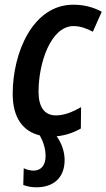

<svg xmlns="http://www.w3.org/2000/svg" viewBox="-20 -571 453 817"><path d="M135 226C208 226 255 185 255 110C255 71 240 35 221 9C261 5 296 -8 324 -24L325 -115C288 -94 253 -80 218 -80C170 -80 144 -114 144 -181C144 -303 196 -460 293 -460C323 -460 351 -449 375 -436L413 -521C378 -540 338 -551 292 -551C120 -551 34 -348 34 -171C34 -70 78 -12 149 5C165 33 174 63 174 93C174 133 154 155 123 155C108 155 94 151 81 145L79 216C94 222 112 226 135 226Z"/></svg>

Font: Noto Sans Display SemiCondensed Medium
Style: Italic
Weight: 500
Width: 4
Italic angle: -12°
Designer: Monotype Design Team
Foundry: Monotype Imaging Inc.
Version: Version 1.900